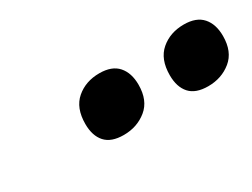

<svg xmlns="http://www.w3.org/2000/svg" viewBox="-30 -1003 666 508"><g transform="rotate(-30 302.5 -749.0)"><path d="M272 -836Q310 -836 328.5 -815Q347 -794 347 -758Q347 -710 317.5 -686Q288 -662 247 -662Q209 -662 191 -682Q173 -702 173 -738Q173 -787 201.5 -811.5Q230 -836 272 -836ZM530 -836Q568 -836 586.5 -815Q605 -794 605 -758Q605 -710 575.5 -686Q546 -662 505 -662Q467 -662 449 -682Q431 -702 431 -738Q431 -787 459.5 -811.5Q488 -836 530 -836Z"/></g></svg>

Font: Playfair Display SC Black
Style: Italic
Weight: 900
Italic angle: -14°
Designer: Claus Eggers Sørensen
Foundry: Claus Eggers Sørensen
Version: Version 1.200; ttfautohint (v1.6)